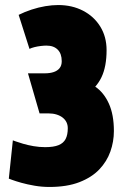

<svg xmlns="http://www.w3.org/2000/svg" viewBox="-20 -730 501 762"><path d="M91 -439 137 -280H172Q190 -280 204.5 -275.5Q219 -271 229 -263Q239 -255 244 -244.5Q249 -234 249 -221Q249 -195 240.5 -178.5Q232 -162 212.5 -154Q193 -146 159 -146Q136 -146 113 -150Q90 -154 71.5 -159.5Q53 -165 42 -169Q31 -173 31 -173L15 -21Q15 -21 28.5 -16Q42 -11 65 -4.5Q88 2 117 7Q146 12 176 12Q246 12 295 -7Q344 -26 374 -57.5Q404 -89 418 -128.5Q432 -168 432 -210Q432 -275 412 -319Q392 -363 358 -386Q373 -403 383 -424Q393 -445 398 -472Q403 -499 403 -531Q403 -584 378 -624.5Q353 -665 309.5 -687.5Q266 -710 211 -710Q187 -710 160 -705.5Q133 -701 105.5 -692Q78 -683 54 -671L97 -536Q105 -540 117 -543Q129 -546 142 -547.5Q155 -549 164 -549Q179 -549 190 -545Q201 -541 209 -533Q217 -525 221 -513.5Q225 -502 225 -487Q225 -470 216.5 -459.5Q208 -449 193 -444Q178 -439 158 -439Z"/></svg>

Font: Advent Pro Black
Style: Regular
Weight: 900
Version: Version 3.000